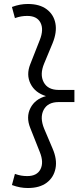

<svg xmlns="http://www.w3.org/2000/svg" viewBox="-20 -731 422 965"><path d="M120 -711Q179 -711 214.5 -684.5Q250 -658 258.5 -613.5Q267 -569 244 -513L202 -412Q179 -357 199.5 -318Q220 -279 275 -279H354V-218H275Q220 -218 199.5 -179Q179 -140 202 -84L244 15Q268 70 259 115.5Q250 161 214.5 187.5Q179 214 120 214Q100 214 81 210.5Q62 207 40 199L55 143Q72 149 86.5 151.5Q101 154 117 154Q166 154 183.5 119.5Q201 85 180 33L132 -88Q110 -143 133 -188Q156 -233 211 -248Q156 -265 133.5 -310Q111 -355 132 -408L180 -530Q201 -583 183.5 -617Q166 -651 117 -651Q101 -651 86.5 -648.5Q72 -646 55 -640L40 -696Q62 -704 81 -707.5Q100 -711 120 -711Z"/></svg>

Font: Red Hat Display Variable
Style: Regular
Weight: 400
Designer: Pentagram, MCKL
Foundry: Pentagram, MCKL
Version: Version 1.021